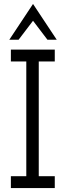

<svg xmlns="http://www.w3.org/2000/svg" viewBox="-20 -951 332 971"><path d="M257 0H35V-60H113V-640H35V-700H257V-640H176V-60H257ZM74 -750H27Q57 -795 87 -840.5Q117 -886 147 -931Q177 -886 207 -840.5Q237 -795 267 -750H220Q202 -774 183.5 -798Q165 -822 147 -846Q129 -822 110.5 -798Q92 -774 74 -750Z"/></svg>

Font: Josefin Slab SemiBold
Style: Regular
Weight: 600
Designer: Santiago Orozco
Foundry: Typemade
Version: Version 2.000